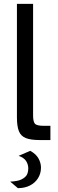

<svg xmlns="http://www.w3.org/2000/svg" viewBox="-20 -728 302 998"><path d="M187 0Q141 0 115 -10Q89 -20 78.5 -45.5Q68 -71 68 -118V-708H152V-128Q152 -96 161.5 -85Q171 -74 208 -74H242V0ZM73 250 33 216Q49 216 71 211.5Q93 207 110 192.5Q127 178 127 147Q127 127 116 109.5Q105 92 77 82L137 56Q167 72 180 95.5Q193 119 193 143Q193 174 177.5 198.5Q162 223 135 236.5Q108 250 73 250Z"/></svg>

Font: Atkinson Hyperlegible Next
Style: Regular
Weight: 400
Designer: Elliott Scott, Megan Eiswerth, Linus Boman, Theodore Petrosky, Letters from Sweden
Foundry: Applied Design Works, Letters from Sweden
Version: Version 2.001